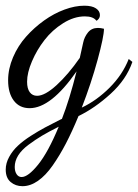

<svg xmlns="http://www.w3.org/2000/svg" viewBox="-58 -367 480 667"><path d="M276.9 -294.9Q266.1 -310.1 236.8 -310.1Q199.2 -310.1 161.4 -286.4Q123.5 -262.7 96.7 -228Q69.8 -193.4 53 -153.8Q36.1 -114.3 36.1 -83Q36.1 -59.1 45.4 -46.6Q54.7 -34.2 70.8 -34.2Q98.1 -34.2 138.7 -71.3Q179.2 -108.4 219.2 -166L231 -219.2Q234.9 -238.3 247.6 -254.2Q260.3 -270 282.2 -270Q291.5 -270 303.2 -267.1Q303.2 -240.2 281 -158.9Q258.8 -77.6 226.1 6.8Q277.8 -17.6 322.8 -62.5Q367.7 -107.4 389.2 -162.1L401.9 -151.9Q380.9 -90.8 326.2 -41Q271.5 8.8 214.8 36.1Q192.4 90.3 170.9 131.6Q149.4 172.9 125 207.8Q100.6 242.7 74 261.2Q47.4 279.8 20 279.8Q-3.9 279.8 -21 265.4Q-38.1 251 -38.1 222.2Q-38.1 199.7 -26.1 178Q-14.2 156.2 4.2 139.2Q22.5 122.1 48.3 105.5Q74.2 88.9 98.4 75.9Q122.6 63 149.9 49.3Q154.8 46.9 157.2 45.9Q183.6 -21.5 208 -119.1Q119.1 8.8 44.9 8.8Q9.8 8.8 -10 -17.3Q-29.8 -43.5 -29.8 -87.9Q-29.8 -127.9 -12.7 -168Q4.4 -208 32.5 -239.5Q60.5 -271 95 -295.7Q129.4 -320.3 166 -333.7Q202.6 -347.2 234.9 -347.2Q261.7 -347.2 275.4 -337.9Q289.1 -328.6 289.1 -314.9Q289.1 -307.1 284.7 -301.5Q280.3 -295.9 276.9 -294.9ZM17.1 248Q39.6 248 74.5 204.8Q109.4 161.6 146 73.2Q110.8 90.8 87.9 104.5Q64.9 118.2 41 136Q17.1 153.8 5.1 173.1Q-6.8 192.4 -6.8 212.9Q-6.8 228.5 -0.2 238.3Q6.3 248 17.1 248Z"/></svg>

Font: Dancing Script OT
Style: Regular
Weight: 400
Foundry: Pablo Impallari. www.impallari.com
Version: Version 1.000